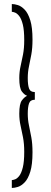

<svg xmlns="http://www.w3.org/2000/svg" viewBox="-20 -771 252 951"><path d="M38.5 160V121Q44.5 121 54.8 117.2Q65 113.5 75.5 100Q86 86.5 93 58.2Q100 30 100 -19Q100 -59.5 94 -90.5Q88 -121.5 81.8 -149.2Q75.5 -177 75.5 -208Q75.5 -257 88.5 -274Q101.5 -291 114.5 -296.5Q101.5 -300.5 88.5 -317.5Q75.5 -334.5 75.5 -384Q75.5 -415 81.8 -442.5Q88 -470 94 -500.8Q100 -531.5 100 -572Q100 -621.5 93 -649.5Q86 -677.5 75.5 -691Q65 -704.5 54.8 -708.5Q44.5 -712.5 38.5 -712.5V-751Q51.5 -751 68.5 -745.8Q85.5 -740.5 102.2 -723.2Q119 -706 130 -670.5Q141 -635 141 -574.5Q141 -533 135.2 -501.2Q129.5 -469.5 123.5 -442Q117.5 -414.5 117.5 -384Q117.5 -350.5 123.8 -332.8Q130 -315 152.5 -315V-277Q130 -277 123.8 -258.8Q117.5 -240.5 117.5 -208Q117.5 -177.5 123.5 -149.8Q129.5 -122 135.2 -90.5Q141 -59 141 -16.5Q141 44 130 79.5Q119 115 102.2 132.2Q85.5 149.5 68.5 154.8Q51.5 160 38.5 160Z"/></svg>

Font: Imbue Thin 10pt ExtraBold
Style: Regular
Weight: 800
Version: Version 1.102